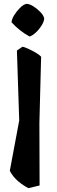

<svg xmlns="http://www.w3.org/2000/svg" viewBox="-20 -963 295 999"><path d="M134 -773Q82 -801 40 -847Q41 -863 53.5 -883.5Q66 -904 83.5 -921.5Q101 -939 117 -943Q133 -943 153 -930.5Q173 -918 190 -900.5Q207 -883 210 -867Q209 -850 196 -829.5Q183 -809 166 -793.5Q149 -778 134 -773ZM186 2 128 16Q102 3 75 -19.5Q48 -42 31 -74L80 -336L68 -700L97 -720Q108 -718 127.5 -709Q147 -700 166 -689Q185 -678 194 -668L185 -323Z"/></svg>

Font: Langar
Style: Regular
Weight: 400
Designer: Alessia Mazzarella
Foundry: Typeland
Version: Version 1.001; ttfautohint (v1.8.3)